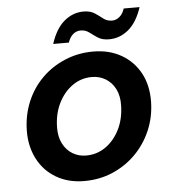

<svg xmlns="http://www.w3.org/2000/svg" viewBox="-51 -724 710 783"><g transform="rotate(-5 304.5 -332.5)"><path d="M263 12Q198 12 148.5 -17Q99 -46 72.5 -97.5Q46 -149 47 -213Q48 -277 71 -331.5Q94 -386 134.5 -426Q175 -466 229 -488.5Q283 -511 344 -511Q410 -511 459.5 -482.5Q509 -454 536 -404Q563 -354 562 -287Q561 -224 537.5 -169.5Q514 -115 473.5 -74.5Q433 -34 379.5 -11Q326 12 263 12ZM279 -91Q324 -91 359.5 -116Q395 -141 416.5 -184Q438 -227 439 -282Q440 -322 425.5 -350Q411 -378 386 -393Q361 -408 330 -408Q286 -408 250.5 -383Q215 -358 193.5 -315Q172 -272 171 -217Q170 -178 184.5 -149.5Q199 -121 224 -106Q249 -91 279 -91ZM185 -556Q205 -618 240.5 -647.5Q276 -677 319 -677Q347 -677 364.5 -665.5Q382 -654 397 -642Q412 -630 433 -630Q449 -630 463 -641.5Q477 -653 484 -675H549Q529 -614 493.5 -584.5Q458 -555 414 -555Q386 -555 368.5 -566.5Q351 -578 336 -589.5Q321 -601 301 -601Q284 -601 270.5 -590Q257 -579 249 -556Z"/></g></svg>

Font: DM Sans 20pt SemiBold
Style: Italic
Weight: 600
Italic angle: -10°
Version: Version 4.004;gftools[0.9.30]